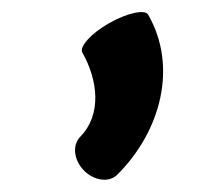

<svg xmlns="http://www.w3.org/2000/svg" viewBox="-20 -155 328 315"><path d="M173 131C244 60 272 -46 223 -131C218 -140 189 -134 159 -117C129 -100 110 -78 115 -69C141 -23 147 33 112 69C98 83 101 108 118 125C135 142 160 145 173 131Z"/></svg>

Font: Nupuram
Style: Bold
Weight: 700
Designer: Santhosh Thottingal (santhosh.thottingal@gmail.com)
Foundry: SMC
Version: Version 1.000